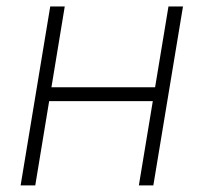

<svg xmlns="http://www.w3.org/2000/svg" viewBox="-20 -562 617 582"><path d="M463.9 -297.4 457 -255.4H116.7L124 -297.4ZM176.3 -542.5 86.9 0H42.5L132.3 -542.5ZM534.7 -542.5 444.8 0H400.9L490.7 -542.5Z"/></svg>

Font: Inter 16pt ExtraLight
Style: Italic
Weight: 250
Italic angle: -9.3988°
Version: Version 4.001;git-66647c0bb